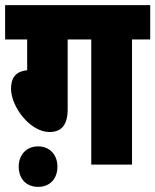

<svg xmlns="http://www.w3.org/2000/svg" viewBox="-20 -642 606 749"><path d="M244 -488H336V0H495V-488H566V-622H0V-488H86V-368C37 -363 23 -334 23 -295C24 -224 98 -127 173 -127C221 -127 244 -156 244 -216ZM53 8C53 55 82 87 129 87C175 87 204 55 204 8C204 -37 175 -71 129 -71C82 -71 53 -37 53 8Z"/></svg>

Font: Noto Sans Devanagari UI Condensed Black
Style: Regular
Weight: 900
Width: 3
Designer: Jelle Bosma - Monotype Design Team
Foundry: Monotype Imaging Inc.
Version: Version 2.004